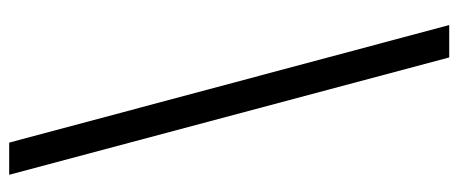

<svg xmlns="http://www.w3.org/2000/svg" viewBox="-310 -511 998 418"><g transform="rotate(-90 189.0 -302.0)"><path d="M343.5 177H273L17.5 -781H87.5Z"/></g></svg>

Font: Merriweather 96pt ExtraBold
Style: Regular
Weight: 800
Version: Version 2.100